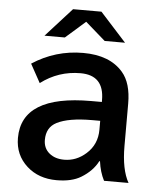

<svg xmlns="http://www.w3.org/2000/svg" viewBox="-57 -840 773 931"><g transform="rotate(5 330.0 -374.5)"><path d="M260.7 -791H398.9L525.9 -650.9H426.8L329.6 -735.8L232.9 -650.9H133.8ZM439 -355V-364.3Q439 -484.9 324.2 -484.9Q216.8 -484.9 130.9 -419.9L81.1 -510.3Q193.8 -584 328.6 -584Q458.5 -584 522.5 -509.3Q566.9 -458 566.9 -357.9V-151.9Q566.9 -37.6 602.1 24.9H482.9Q461.9 -15.6 455.1 -67.9H451.7Q426.8 -19 371.6 14.6Q326.7 42 252.9 42Q165.5 42 108.4 -9.3Q48.8 -63 48.8 -146Q48.8 -355 386.7 -355ZM439 -263.2H399.9Q285.6 -263.2 228.5 -233.9Q179.7 -209 179.7 -147.9Q179.7 -106.9 209 -83Q236.8 -60.1 281.2 -60.1Q340.3 -60.1 387.2 -102.1Q439 -147.9 439 -220.2Z"/></g></svg>

Font: FORM UDPGothic
Style: Bold
Weight: 700
Foundry: Pronama LLC
Version: Version 1.051